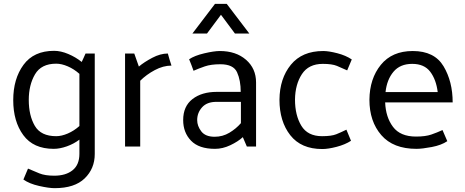

<svg xmlns="http://www.w3.org/2000/svg" viewBox="-20 -764 2425 1001"><path d="M394 -379Q366 -404 333.5 -418Q301 -432 273 -432Q195 -432 162.5 -376.5Q130 -321 130 -243Q130 -162 161.5 -108Q193 -54 273 -54Q301 -54 333.5 -68Q366 -82 394 -107ZM474 39Q474 115 421.5 166Q369 217 265 217Q235 217 184 205.5Q133 194 102 172L126 115Q156 128 185.5 140Q215 152 263 152Q323 152 358.5 123.5Q394 95 394 38V-36Q365 -14 328.5 -1Q292 12 260 12Q154 12 101.5 -59.5Q49 -131 49 -242Q49 -353 102.5 -426Q156 -499 262 -499Q297 -499 336 -482.5Q375 -466 406 -441Q411 -451 416 -462.5Q421 -474 426 -485H474Z M632 0V-485H680L704 -417Q731 -440 773.5 -462.5Q816 -485 855 -485Q859 -469 864 -453.5Q869 -438 874 -422Q831 -422 787 -398.5Q743 -375 711 -343V0Z M1059 -589H983L1101 -744H1162L1280 -589H1205L1132 -687ZM1008 -138Q1008 -107 1029.5 -79Q1051 -51 1099 -51Q1141 -51 1176 -72Q1211 -93 1236 -122V-233H1108Q1059 -233 1033.5 -204.5Q1008 -176 1008 -138ZM966 -455Q994 -474 1045 -486Q1096 -498 1126 -498Q1210 -498 1262.5 -452.5Q1315 -407 1315 -334V0H1267L1246 -49Q1221 -26 1181 -7Q1141 12 1101 12Q1017 12 976 -30.5Q935 -73 935 -138Q935 -210 983.5 -247.5Q1032 -285 1110 -285H1235Q1235 -345 1216 -387Q1197 -429 1129 -429Q1080 -429 1048 -418Q1016 -407 989 -395Q984 -410 978 -425Q972 -440 966 -455Z M1663 -431Q1589 -431 1554 -377.5Q1519 -324 1518 -245Q1518 -163 1551 -108.5Q1584 -54 1659 -54Q1708 -54 1733 -64Q1758 -74 1786 -88L1810 -30Q1779 -10 1735 1.5Q1691 13 1660 13Q1550 13 1493.5 -59Q1437 -131 1437 -244Q1438 -355 1496.5 -426.5Q1555 -498 1665 -498Q1694 -498 1738.5 -486.5Q1783 -475 1814 -454L1790 -397Q1762 -410 1736.5 -420.5Q1711 -431 1663 -431Z M2340 -230H1988Q1991 -153 2029 -102.5Q2067 -52 2149 -52Q2198 -52 2228.5 -62.5Q2259 -73 2287 -86L2312 -28Q2281 -7 2231 2.5Q2181 12 2151 12Q2030 12 1968 -59.5Q1906 -131 1906 -244Q1907 -354 1965.5 -426Q2024 -498 2132 -498Q2245 -498 2292.5 -418.5Q2340 -339 2340 -230ZM2262 -284Q2254 -349 2223 -390Q2192 -431 2129 -431Q2066 -431 2031.5 -390Q1997 -349 1990 -284Z"/></svg>

Font: Palanquin
Style: Regular
Weight: 400
Designer: Pria Ravichandran
Version: Version 1.0.4